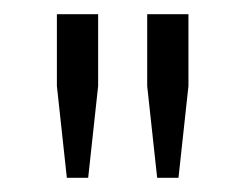

<svg xmlns="http://www.w3.org/2000/svg" viewBox="-20 -720 344 270"><path d="M60 -599V-700H118V-599L104 -470H74ZM187 -599V-700H245V-599L231 -470H201Z"/></svg>

Font: Chakra Petch Light
Style: Regular
Weight: 300
Designer: Katatrad Aksorn Co.,Ltd.
Foundry: Cadson Demak Co.,Ltd.
Version: Version 1.000; ttfautohint (v1.6)